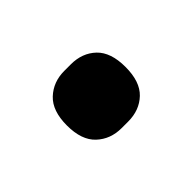

<svg xmlns="http://www.w3.org/2000/svg" viewBox="-44 -655 417 417"><g transform="rotate(45 165.0 -446.0)"><path d="M165 -356Q120 -356 98.5 -379Q77 -402 77 -436V-456Q77 -491 98.5 -513.5Q120 -536 165 -536Q210 -536 231.5 -513.5Q253 -491 253 -456V-436Q253 -402 231.5 -379Q210 -356 165 -356Z"/></g></svg>

Font: IBM Plex Sans
Style: Bold
Weight: 700
Designer: Mike Abbink, Paul van der Laan, Pieter van Rosmalen
Foundry: Bold Monday
Version: Version 3.201